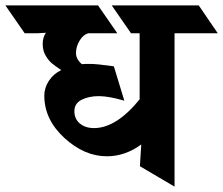

<svg xmlns="http://www.w3.org/2000/svg" viewBox="-112 -695 831 715"><path d="M59 -573 25 -571H-20L-92 -675H253L325 -571H216Q197 -565 184 -543Q171 -521 171 -497.5Q171 -474 193 -456Q198 -457 223.5 -457Q249 -457 312 -448L351 -320Q293 -337 256 -337Q219 -337 192 -323.5Q165 -310 165 -281Q165 -252 185.5 -235Q206 -218 238 -218Q321 -218 408 -325V-571H376L304 -675H628L699 -571H538V0L409 -76L414 -157Q354 -113 286 -113Q202 -113 127.5 -181.5Q53 -250 53 -339Q53 -368 70 -394Q87 -420 116 -434Q95 -448 82.5 -458Q70 -468 58.5 -487Q47 -506 47 -531Q47 -556 59 -573Z"/></svg>

Font: Halant
Style: Bold
Weight: 700
Designer: Hitesh Malaviya (Devanagari), Satya Rajpurohit (Latin)
Foundry: Indian Type Foundry
Version: Version 1.101;PS 1.0;hotconv 1.0.78;makeotf.lib2.5.61930; tt